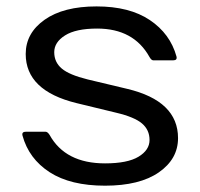

<svg xmlns="http://www.w3.org/2000/svg" viewBox="-20 -570 631 605"><path d="M50.8 -143.1C64.1 -94.2 92.7 -55.7 136.5 -27.3C180.3 1 238.4 15.1 311 15.1C383.6 15.1 440.1 1.1 480.5 -26.9C520.8 -54.9 541 -90.8 541 -134.8C541 -212.9 487.6 -264.6 380.9 -290L255.9 -319.8C217.4 -329.3 190.3 -340.7 174.6 -354C158.8 -367.4 150.9 -384.5 150.9 -405.5C150.9 -426.5 162.3 -444.2 185.1 -458.5C207.8 -472.8 241.5 -480 286.1 -480C363 -480 418 -450 451.2 -390.1C455.1 -383.3 459 -379.9 462.9 -379.9H525.9C534.7 -379.9 538.1 -384 536.1 -392.1C522.8 -439.9 494.8 -478.2 452.1 -506.8C409.5 -535.5 353.5 -549.8 284.2 -549.8C214.8 -549.8 160.3 -535.8 120.6 -507.8C80.9 -479.8 61 -443.8 61 -399.9C61 -322.8 114.4 -271.2 221.2 -245.1L346.2 -214.8C384.6 -205.7 411.7 -194.4 427.5 -180.9C443.3 -167.4 451.2 -150.1 451.2 -128.9C451.2 -107.7 439.6 -90.2 416.5 -76.2C393.4 -62.2 358.2 -55.2 311 -55.2C227.7 -55.2 169.4 -85.1 136.2 -145C132 -151.5 127.9 -154.8 124 -154.8H61C53.9 -154.8 50.3 -152.2 50.3 -147C50.3 -146 50.5 -144.7 50.8 -143.1Z"/></svg>

Font: Numans
Style: Regular
Weight: 400
Designer: Jovanny Lemonad
Foundry: Jovanny Lemonad
Version: Version 001.001